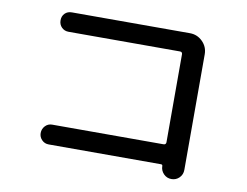

<svg xmlns="http://www.w3.org/2000/svg" viewBox="-75 -785 1150 895"><g transform="rotate(10 500.0 -337.5)"><path d="M723.6 -148.4Q734.4 -148.4 735.4 -159.2V-576.2Q735.4 -587.9 723.6 -587.9H196.3Q176.8 -587.9 163.6 -601.1Q150.4 -614.3 150.4 -634.3Q150.4 -654.3 163.1 -667Q175.8 -679.7 196.3 -679.7H754.9Q790 -679.7 814.9 -654.8Q839.8 -629.9 839.8 -594.7V-47.9Q839.8 -25.4 824.7 -10.3Q809.6 4.9 787.6 4.9Q765.6 4.9 750.5 -10.7Q735.4 -26.4 735.4 -47.9Q735.4 -54.7 727.5 -54.7H196.3Q176.8 -54.7 163.6 -68.4Q150.4 -82 150.4 -100.6Q150.4 -120.1 163.6 -134.3Q176.8 -148.4 196.3 -148.4Z"/></g></svg>

Font: Rounded-X Mgen+ 2m medium
Style: Regular
Weight: 500
Designer: [Source Han Sans]
Ryoko NISHIZUKA  (kana & ideographs); Paul D. Hunt (Latin, Greek & Cyrillic); Wenlong ZHANG  (bopomofo
Version: Version 1.059.20150602